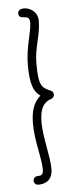

<svg xmlns="http://www.w3.org/2000/svg" viewBox="-52 -487 311 754"><g transform="rotate(-5 104.0 -110.5)"><path d="M107.1 -111C75.3 -85.7 68 -43.7 68 -3.5C68 65.7 90.9 132.6 90.9 178.2L90.9 178.6C90.8 195.5 86.3 202.5 68 202.5C58.6 202.5 51 210.1 51 219.5C51 228.9 58.6 236.5 68 236.5C95.4 236.5 124.9 224.8 124.9 177.9C124.9 132.8 102 50.5 102 -4.1C102 -44.2 108.1 -82 147.8 -94.7C155.9 -97.3 159.9 -104.2 159.9 -111.1C159.9 -117.3 156.7 -123.5 150.1 -126.5C116.2 -142 102 -145.4 102 -237.3C102 -304 126 -345.7 126 -405C126 -441 95.2 -458.1 72.3 -458.1C58.8 -458.1 48 -452.1 48 -440.5C48 -419.5 68.4 -425.4 80.8 -421.6C88.9 -419.1 91.9 -411.4 91.9 -399.7C91.9 -366.6 68 -302.2 68 -236.9C68 -158.4 81 -128.9 107.1 -111Z"/></g></svg>

Font: LetsTrace
Style: basic
Weight: 500
Version: Version 002.000